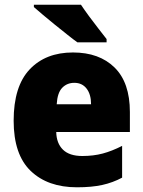

<svg xmlns="http://www.w3.org/2000/svg" viewBox="-20 -879 608 816"><path d="M290 -656Q402 -656 467 -592Q532 -528 532 -403V-318H219Q220 -270 247.5 -243Q275 -216 330 -216Q377 -216 416.5 -226.5Q456 -237 499 -259V-124Q460 -103 415 -93Q370 -83 307 -83Q183 -83 110.5 -152.5Q38 -222 38 -366Q38 -512 106 -584Q174 -656 290 -656ZM296 -527Q265 -527 244.5 -506Q224 -485 221 -436H367Q367 -478 348 -502.5Q329 -527 296 -527ZM324 -859Q338 -838 358.5 -810Q379 -782 399.5 -756Q420 -730 433 -713V-699H309Q292 -711 267 -731Q242 -751 214.5 -773Q187 -795 163 -815.5Q139 -836 124 -849V-859Z"/></svg>

Font: Noto Sans Telugu UI SemiCondensed Black
Style: Regular
Weight: 900
Width: 4
Designer: Jelle Bosma - Monotype Design Team
Foundry: Monotype Imaging Inc.
Version: Version 2.005; ttfautohint (v1.8.4.7-5d5b)